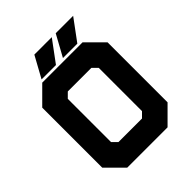

<svg xmlns="http://www.w3.org/2000/svg" viewBox="-232 -983 1118 1118"><g transform="rotate(-45 326.5 -424.0)"><path d="M160.5 0 57.5 -103V-597L160.5 -700H492.5L595.5 -597V-103L492.5 0ZM229.5 -141.5H423.5L454 -172V-528L423.5 -558.5H229.5L199 -528V-172ZM197 -71H457.5L524.5 -138V-562.5L457.5 -629.5H197L130 -562.5V-138ZM197 -71 130 -138V-562.5L197 -629.5H457.5L524.5 -562.5V-138L457.5 -71ZM347 -716 419.5 -848H563L465.5 -716ZM248 -747H247.5L289.5 -812.5H290ZM171 -716 243.5 -848H387L289.5 -716ZM424 -747H423.5L465.5 -812.5H466Z"/></g></svg>

Font: Tourney Thin Black
Style: Regular
Weight: 900
Version: Version 1.015